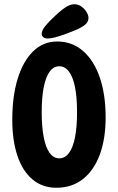

<svg xmlns="http://www.w3.org/2000/svg" viewBox="-20 -894 557 907"><path d="M246 -7Q181 -7 134 -46Q87 -85 62.5 -157.5Q38 -230 38 -329Q38 -439 63.5 -522Q89 -605 136.5 -651.5Q184 -698 250 -698Q321 -698 372.5 -653Q424 -608 451.5 -527.5Q479 -447 479 -340Q479 -237 451 -162.5Q423 -88 371 -47.5Q319 -7 246 -7ZM260 -146Q287 -146 306 -171.5Q325 -197 334.5 -246Q344 -295 344 -364Q344 -433 334.5 -481.5Q325 -530 306 -555.5Q287 -581 260 -581Q233 -581 214.5 -555.5Q196 -530 186.5 -481.5Q177 -433 177 -364Q177 -295 186.5 -246Q196 -197 214.5 -171.5Q233 -146 260 -146ZM177 -734Q177 -750 193 -770Q209 -790 236 -815Q266 -844 289 -859Q312 -874 330 -874Q350 -874 365 -863Q380 -852 389 -837Q398 -822 398 -809Q398 -790 381 -776.5Q364 -763 335 -751Q311 -741 286 -732Q261 -723 240 -717.5Q219 -712 205 -712Q192 -712 184.5 -718.5Q177 -725 177 -734Z"/></svg>

Font: DynaPuff Condensed
Style: Regular
Weight: 400
Width: 3
Designer: Toshi Omagari, Jennifer Daniel
Foundry: Google Fonts
Version: Version 2.000